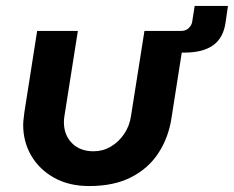

<svg xmlns="http://www.w3.org/2000/svg" viewBox="-20 -614 787 646"><path d="M603 -510 557 -217Q547 -151 513 -99Q479 -47 421 -17.5Q363 12 280 12Q212 12 162 -16Q112 -44 85 -90.5Q58 -137 58 -194Q58 -203 59.5 -214.5Q61 -226 62 -236L105 -510H242L197 -225Q196 -219 195.5 -213.5Q195 -208 195 -203Q195 -160 222 -132.5Q249 -105 295 -105Q326 -105 352.5 -120.5Q379 -136 397.5 -163Q416 -190 421 -225L466 -510ZM547 -437 558 -510H590Q606 -510 616 -520.5Q626 -531 627 -543L635 -594H747L739 -539Q732 -487 697.5 -462Q663 -437 600 -437Z"/></svg>

Font: MuseoModerno Thin SemiBold
Style: Italic
Weight: 600
Italic angle: -9°
Version: Version 1.003